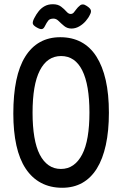

<svg xmlns="http://www.w3.org/2000/svg" viewBox="-20 -874 577 908"><path d="M274 14Q218 14 174.5 -9Q131 -32 101.5 -76.5Q72 -121 57.5 -186.5Q43 -252 43 -337Q43 -426 57 -493.5Q71 -561 99.5 -606.5Q128 -652 169.5 -675Q211 -698 265 -698Q321 -698 364 -675Q407 -652 436 -606.5Q465 -561 480 -495Q495 -429 495 -341Q495 -255 480.5 -188.5Q466 -122 438 -77Q410 -32 369 -9Q328 14 274 14ZM268 -75Q301 -75 326 -92.5Q351 -110 368.5 -143.5Q386 -177 394.5 -227Q403 -277 403 -342Q403 -407 394.5 -457Q386 -507 369 -541Q352 -575 327 -592Q302 -609 269 -609Q236 -609 211 -592Q186 -575 168.5 -541Q151 -507 142.5 -457Q134 -407 134 -341Q134 -276 142.5 -226Q151 -176 168 -143Q185 -110 210 -92.5Q235 -75 268 -75ZM230 -854Q254 -854 269 -842.5Q284 -831 294 -819.5Q304 -808 314 -808Q323 -808 329 -815Q335 -822 341.5 -831Q348 -840 357 -847Q363 -853 371.5 -853Q380 -853 390 -846Q407 -835 409.5 -826Q412 -817 406 -806Q399 -790 385.5 -774.5Q372 -759 354.5 -749Q337 -739 318 -739Q298 -739 283.5 -751Q269 -763 257.5 -774.5Q246 -786 233 -786Q216 -786 208.5 -777Q201 -768 191 -748Q186 -738 178 -736.5Q170 -735 154 -744Q136 -754 135 -763.5Q134 -773 142 -788Q151 -806 163 -821Q175 -836 191.5 -845Q208 -854 230 -854Z"/></svg>

Font: Fredoka Condensed
Style: Regular
Weight: 400
Width: 3
Designer: Ben Nathan
Foundry: Milena B. Brandão, Ben Nathan
Version: Version 2.001